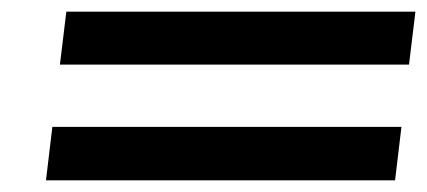

<svg xmlns="http://www.w3.org/2000/svg" viewBox="-20 -430 734 330"><path d="M83 -319 94 -410H694L683 -319ZM59 -120 70 -212H670L659 -120Z"/></svg>

Font: Orkney
Style: BoldItalic
Weight: 700
Designer: Samuel Oakes and Alfredo Marco Pradil
Foundry: Alfredo Marco Pradil
Version: 1.0; ttfautohint (v1.5)